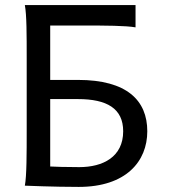

<svg xmlns="http://www.w3.org/2000/svg" viewBox="-20 -733 672 758"><path d="M178.2 -341.8H288.1C401.9 -341.8 466.3 -304.7 466.3 -214.8C466.3 -113.3 386.2 -73.2 293 -73.2C238.3 -73.2 196.3 -74.7 178.2 -75.7ZM78.1 -712.9C85.4 -673.8 85.4 -596.7 85.4 -500.5V-222.2C85.4 -125.5 85.4 -39.1 78.1 0C78.1 0 191.9 4.9 291 4.9C478 4.9 561.5 -96.2 561.5 -214.8C561.5 -336.4 481 -417.5 288.1 -417.5H178.2V-632.3H302.2C398.4 -632.3 476.1 -631.8 515.1 -625V-712.9Z"/></svg>

Font: Andika
Style: Regular
Weight: 400
Designer: Victor Gaultney, Annie Olsen, Julie Remington, Don Collingsworth, Eric Hays
Foundry: SIL International
Version: Version 1.000